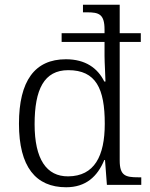

<svg xmlns="http://www.w3.org/2000/svg" viewBox="-20 -780 634 810"><path d="M259 10C342 10 391 -35 420 -105H423L431 0H576V-32H563C509 -32 485 -39 485 -103V-603H574V-640H485V-760H330V-728H347C397 -728 421 -721 421 -655V-640H240V-603H421V-544C421 -516 425 -453 425 -436H420C392 -493 340 -530 258 -530C127 -530 60 -439 60 -258C60 -76 131 10 259 10ZM268 -36C176 -35 126 -109 126 -256C126 -403 166 -484 268 -484C385 -484 422 -406 422 -258C422 -121 378 -37 268 -36Z"/></svg>

Font: Noto Serif Light
Style: Regular
Weight: 300
Designer: Monotype Design Team
Foundry: Monotype Imaging Inc.
Version: Version 2.013